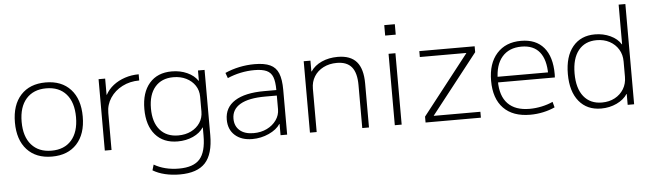

<svg xmlns="http://www.w3.org/2000/svg" viewBox="-54 -951 4734 1393"><g transform="rotate(-5 2312.5 -255.0)"><path d="M293 10Q177 10 111.5 -61.5Q46 -133 46 -260Q46 -387 111.5 -458.5Q177 -530 293 -530Q409 -530 474.5 -458.5Q540 -387 540 -260Q540 -133 474.5 -61.5Q409 10 293 10ZM293 -33Q387 -33 439 -92.5Q491 -152 491 -260Q491 -368 439 -427.5Q387 -487 293 -487Q200 -487 147.5 -427.5Q95 -368 95 -260Q95 -152 147.5 -92.5Q200 -33 293 -33Z M678 0V-520H726V-402H728Q749 -441 785.5 -469.5Q822 -498 870 -514Q918 -530 971 -530V-485Q903 -485 847.5 -456.5Q792 -428 759.5 -379Q727 -330 727 -270V0Z M1206 220Q1149 220 1098.5 208Q1048 196 1010 173L1022 132Q1059 154 1105 165.5Q1151 177 1203 177Q1309 177 1355 125Q1401 73 1401 -45V-105H1399Q1374 -66 1323.5 -43Q1273 -20 1211 -20Q1107 -20 1048.5 -87.5Q990 -155 990 -275Q990 -395 1048.5 -462.5Q1107 -530 1211 -530Q1273 -530 1323.5 -507Q1374 -484 1400 -445H1402V-520H1450V-45Q1450 93 1391.5 156.5Q1333 220 1206 220ZM1219 -63Q1272 -63 1313 -83.5Q1354 -104 1377.5 -139.5Q1401 -175 1401 -221V-329Q1401 -375 1377.5 -410.5Q1354 -446 1313 -466.5Q1272 -487 1219 -487Q1134 -487 1086 -431.5Q1038 -376 1038 -275Q1038 -174 1086 -118.5Q1134 -63 1219 -63Z M1752 10Q1673 10 1626 -32Q1579 -74 1579 -146Q1579 -235 1653.5 -282Q1728 -329 1867 -329H1956Q1956 -390 1943 -424Q1930 -458 1898 -472.5Q1866 -487 1810 -487Q1759 -487 1709 -476.5Q1659 -466 1613 -446L1599 -485Q1648 -507 1703 -518.5Q1758 -530 1815 -530Q1886 -530 1928 -510.5Q1970 -491 1988 -446.5Q2006 -402 2006 -326V0H1958V-82H1956Q1930 -42 1873 -16Q1816 10 1752 10ZM1765 -32Q1819 -32 1862 -53Q1905 -74 1930.5 -110Q1956 -146 1956 -189V-289H1872Q1751 -289 1689.5 -253Q1628 -217 1628 -149Q1628 -95 1664 -63.5Q1700 -32 1765 -32Z M2172 0V-520H2221V-441H2223Q2251 -483 2303 -506.5Q2355 -530 2420 -530Q2513 -530 2557.5 -478.5Q2602 -427 2602 -320V0H2553V-313Q2553 -402 2518 -444.5Q2483 -487 2410 -487Q2355 -487 2312 -465Q2269 -443 2245 -404.5Q2221 -366 2221 -316V0Z M2777 -654V-730H2854V-654ZM2790 0V-520H2840V0Z M3014 0V-43L3352 -475V-477H3014V-520H3417V-477L3078 -45V-43H3417V0Z M3776 10Q3650 10 3582 -60Q3514 -130 3514 -260Q3514 -386 3578.5 -458Q3643 -530 3755 -530Q3863 -530 3920.5 -462.5Q3978 -395 3978 -268Q3978 -261 3977.5 -255Q3977 -249 3977 -244H3541V-285H3943L3931 -270Q3931 -378 3886.5 -433Q3842 -488 3755 -488Q3664 -488 3613.5 -429.5Q3563 -371 3563 -263V-253Q3563 -145 3617 -89Q3671 -33 3775 -33Q3819 -33 3863.5 -42.5Q3908 -52 3945 -69L3956 -28Q3917 -10 3870.5 0Q3824 10 3776 10Z M4293 10Q4190 10 4131.5 -61.5Q4073 -133 4073 -260Q4073 -388 4131.5 -459Q4190 -530 4293 -530Q4354 -530 4405.5 -506Q4457 -482 4482 -441H4484V-730H4533V0H4486V-79H4484Q4458 -39 4406 -14.5Q4354 10 4293 10ZM4302 -33Q4355 -33 4396 -55Q4437 -77 4460.5 -115.5Q4484 -154 4484 -204V-316Q4484 -366 4460.5 -404.5Q4437 -443 4396 -465Q4355 -487 4302 -487Q4217 -487 4169.5 -428Q4122 -369 4122 -260Q4122 -151 4169.5 -92Q4217 -33 4302 -33Z"/></g></svg>

Font: M PLUS 1 Thin Light
Style: Regular
Weight: 300
Version: Version 1.001